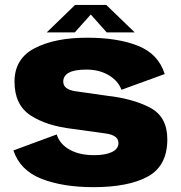

<svg xmlns="http://www.w3.org/2000/svg" viewBox="-20 -750 730 774"><path d="M356.5 4.5Q498 4.5 576.2 -38.5Q654.5 -81.5 654.5 -188.5Q654.5 -279.5 585 -316Q515.5 -352.5 411.5 -364Q333.5 -375 284.2 -382.2Q235 -389.5 235 -421Q235 -444.5 257.8 -457Q280.5 -469.5 328.5 -469.5Q380.5 -469.5 418.8 -446.5Q457 -423.5 469.5 -388L644 -451.5Q619 -532 537.2 -565Q455.5 -598 331 -598Q201.5 -598 120 -555.8Q38.5 -513.5 38.5 -420.5Q38.5 -328 102.2 -285.5Q166 -243 272 -230.5Q353.5 -219 405.5 -212Q457.5 -205 457.5 -173.5Q457.5 -149.5 431 -137Q404.5 -124.5 359.5 -124.5Q300 -124.5 260.5 -146.8Q221 -169 208.5 -208L34 -143.5Q61.5 -62.5 147.8 -29Q234 4.5 356.5 4.5ZM168.5 -619.5H281.5L346 -691.5L410 -619.5H523L408.5 -730H282.5Z"/></svg>

Font: Anybody Thin ExtraBold
Style: Regular
Weight: 800
Version: Version 1.113;gftools[0.9.25]